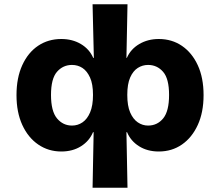

<svg xmlns="http://www.w3.org/2000/svg" viewBox="-20 -696 1027 896"><path d="M412 180 417 -79H414Q397 -38 358 -13.5Q319 11 266 11Q206 11 158.5 -21.5Q111 -54 84 -113Q57 -172 57 -252Q57 -333 84 -392Q111 -451 158 -482.5Q205 -514 266 -514Q318 -514 357.5 -490.5Q397 -467 415 -426H418L412 -676H575L570 -426H572Q590 -467 630 -490.5Q670 -514 721 -514Q782 -514 829 -482Q876 -450 903 -391.5Q930 -333 930 -252Q930 -172 903 -113Q876 -54 829 -21.5Q782 11 721 11Q668 11 629 -13.5Q590 -38 573 -79H570L575 180ZM316 -110Q343 -110 365 -125Q387 -140 400.5 -171.5Q414 -203 414 -253Q414 -304 400 -334.5Q386 -365 364.5 -379Q343 -393 316 -393Q274 -393 246 -361Q218 -329 218 -253Q218 -177 246 -143.5Q274 -110 316 -110ZM671 -110Q714 -110 741.5 -143.5Q769 -177 769 -253Q769 -329 741 -361Q713 -393 671 -393Q645 -393 623 -379Q601 -365 587.5 -334.5Q574 -304 574 -253Q574 -202 587.5 -171Q601 -140 623 -125Q645 -110 671 -110Z"/></svg>

Font: Nunito Sans 7pt ExtraBold
Style: Regular
Weight: 800
Designer: Vernon Adams
Foundry: Vernon Adams
Version: Version 3.101;gftools[0.9.27]